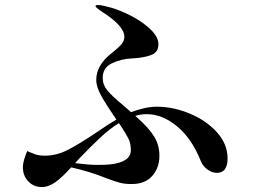

<svg xmlns="http://www.w3.org/2000/svg" viewBox="-20 -751 1040 772"><path d="M895 -114Q895 -56 852 -56Q832 -56 813.5 -70Q795 -84 788 -102Q752 -193 692.5 -242.5Q633 -292 570 -292Q545 -292 524 -285L535 -275Q581 -234 601 -200Q621 -166 621 -125Q621 -77 592.5 -44Q564 -11 509 -11Q482 -11 462.5 -16Q443 -21 409 -34Q339 -62 266 -78Q231 -39 203.5 -19Q176 1 148 1Q115 1 93.5 -22Q72 -45 72 -78Q72 -93 78.5 -114Q85 -135 90 -144Q96 -140 100 -139Q104 -137 126 -129Q141 -125 160 -125Q206 -125 250 -147Q294 -169 364 -216Q424 -257 448 -270Q409 -327 388 -364Q367 -401 367 -430Q367 -490 431 -539Q455 -558 467.5 -572Q480 -586 480 -603Q480 -648 385 -707Q364 -722 364 -726Q364 -731 375 -731Q384 -731 404 -726Q450 -716 500 -691Q550 -666 583.5 -634.5Q617 -603 617 -573Q617 -540 586 -529Q555 -518 509 -516Q467 -514 430 -496.5Q393 -479 393 -438Q393 -410 411.5 -387.5Q430 -365 476 -327Q487 -318 507 -300Q565 -322 611 -322Q676 -322 742.5 -294.5Q809 -267 852 -219.5Q895 -172 895 -114ZM458 -256Q421 -233 384 -198.5Q347 -164 299 -114L282 -95Q338 -88 370 -88Q409 -88 423 -90Q506 -99 506 -147Q506 -174 497 -192.5Q488 -211 465 -246Q459 -255 458 -256Z"/></svg>

Font: Shippori Mincho
Style: Bold
Weight: 700
Designer: FONTDASU
Foundry: FONTDASU / Google Inc. / but / Adobe
Version: Version 3.110; ttfautohint (v1.8.3)